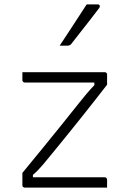

<svg xmlns="http://www.w3.org/2000/svg" viewBox="-20 -855 590 875"><path d="M82 -526H457Q461 -526 463 -524.5Q465 -523 466.5 -521Q468 -519 468 -515V-469Q440 -433 411 -396Q382 -359 352.5 -322Q323 -285 293.5 -248.5Q264 -212 235 -176.5Q206 -141 177 -106Q165 -92 154 -80.5Q143 -69 130 -58V-47Q150 -47 170.5 -47Q191 -47 211 -47H457Q462 -47 465 -44Q468 -41 468 -36Q468 -27 468 -18Q468 -9 468 0H93Q90 0 87.5 -1.5Q85 -3 83.5 -5Q82 -7 82 -11V-67Q125 -119 168.5 -172.5Q212 -226 255 -279Q298 -332 339 -384Q357 -407 374 -427Q391 -447 410 -467V-479Q382 -479 354.5 -479Q327 -479 299 -479H93Q90 -479 87.5 -480.5Q85 -482 83.5 -484.5Q82 -487 82 -490Q82 -499 82 -508Q82 -517 82 -526ZM375 -835Q392 -835 401.5 -835Q411 -835 425 -835Q433 -835 434.5 -829Q436 -823 431 -817Q408 -787 389.5 -763Q371 -739 351.5 -714.5Q332 -690 305 -655Q303 -652 298.5 -649.5Q294 -647 288 -647Q278 -647 269.5 -647Q261 -647 252 -647Q272 -677 292.5 -708.5Q313 -740 334 -772Q355 -804 375 -835Z"/></svg>

Font: Recursive Light
Style: Regular
Weight: 300
Version: Version 1.085